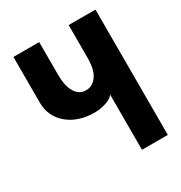

<svg xmlns="http://www.w3.org/2000/svg" viewBox="-197 -1000 1076 1141"><g transform="rotate(-30 341.5 -430.0)"><path d="M60.1 -547.9V-859.9H236.8V-636.2Q236.8 -558.1 263.2 -515.1Q289.6 -472.2 335 -472.2Q380.4 -472.2 409.7 -512.5Q439 -552.7 439 -636.2V-859.9H623V0H445.8V-380.9Q437 -360.8 397 -346.4Q356.9 -332 314.9 -332Q202.6 -332 131.3 -391.6Q60.1 -451.2 60.1 -547.9Z"/></g></svg>

Font: Hussar Preview
Style: Bold
Weight: 700
Foundry: Cannot Into Space Fonts, PlusOne Fonts
Version: Version 2.29RC2 "Millennial"